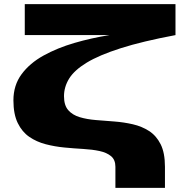

<svg xmlns="http://www.w3.org/2000/svg" viewBox="-20 -710 870 930"><path d="M830 -540Q670 -510 565 -476.5Q460 -443 400 -406.5Q340 -370 315 -329.5Q290 -289 290 -244Q290 -200 310.5 -176.5Q331 -153 366 -142.5Q401 -132 444.5 -128.5Q488 -125 534 -121.5Q580 -118 623.5 -108Q667 -98 702 -75.5Q737 -53 758 -11.5Q779 30 779 98V200H539V98Q539 64 518 46.5Q497 29 462 21.5Q427 14 383 11.5Q339 9 292 4.5Q245 0 201 -11.5Q157 -23 122 -47Q87 -71 66 -114Q45 -157 45 -224Q45 -297 84.5 -350.5Q124 -404 191 -441Q258 -478 340.5 -502Q423 -526 510 -540H100V-690H830Z"/></svg>

Font: Syne ExtraBold
Style: Regular
Weight: 800
Designer: Lucas Descroix
Foundry: Bonjour Monde
Version: Version 2.200; ttfautohint (v1.8.4)